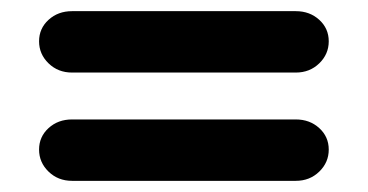

<svg xmlns="http://www.w3.org/2000/svg" viewBox="-20 -475 659 344"><path d="M50 -401Q50 -424 67 -439.5Q84 -455 109 -455H510Q535 -455 552 -439.5Q569 -424 569 -401Q569 -378 552 -361.5Q535 -345 510 -345H109Q84 -345 67 -361.5Q50 -378 50 -401ZM50 -207Q50 -230 67 -245.5Q84 -261 109 -261H510Q535 -261 552 -245.5Q569 -230 569 -207Q569 -184 552 -167.5Q535 -151 510 -151H109Q84 -151 67 -167.5Q50 -184 50 -207Z"/></svg>

Font: Quicksand
Style: Bold
Weight: 700
Version: Version 3.000